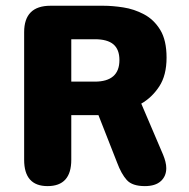

<svg xmlns="http://www.w3.org/2000/svg" viewBox="-20 -639 659 668"><path d="M228 -502.5V-355H310Q352.5 -355 374 -373.8Q395.5 -392.5 395.5 -430Q395.5 -467 374.5 -484.8Q353.5 -502.5 310 -502.5ZM64 -83V-527Q64 -619 155.5 -619H340Q371.5 -619 409 -613.2Q446.5 -607.5 481 -589.2Q515.5 -571 537.5 -535Q559.5 -499 559.5 -438.5Q559.5 -377 534 -338.2Q508.5 -299.5 471.5 -278.5L547.5 -100.5Q552.5 -88.5 555.5 -76.5Q558.5 -64.5 558.5 -54Q558.5 -26 539.5 -8.8Q520.5 8.5 484 8.5Q440 8.5 421 -12.8Q402 -34 387.5 -73L322.5 -238.5H228V-83Q228 8.5 145.5 8.5Q64 8.5 64 -83Z"/></svg>

Font: Sono Monospace
Style: Bold
Weight: 700
Designer: Tyler Finck
Foundry: Tyler Finck
Version: Version 2.112